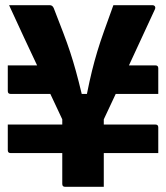

<svg xmlns="http://www.w3.org/2000/svg" viewBox="-20 -720 640 740"><path d="M380 -260V-240H579Q590 -240 590 -229V-130H380V0H231Q220 0 220 -11V-130H21Q10 -130 10 -141V-240H220V-260Q213 -275 201.5 -299.5Q190 -324 174 -358H21Q10 -358 10 -369V-468H123Q100 -517 72.5 -575.5Q45 -634 15 -700H172Q182 -700 187 -689Q208 -635 223.5 -594.5Q239 -554 250.5 -519Q262 -484 272.5 -446Q283 -408 295 -358H315Q325 -408 334.5 -446.5Q344 -485 355 -521.5Q366 -558 381 -600Q396 -642 417 -700H567Q574 -700 577 -695.5Q580 -691 577 -684Q552 -630 527 -576Q502 -522 477 -468H579Q590 -468 590 -457V-358H426Q403 -309 380 -260Z"/></svg>

Font: Recursive Mn Lnr St XBd
Style: Regular
Weight: 800
Monospace: yes
Version: Version 1.079;hotconv 1.0.112;makeotfexe 2.5.65598; ttfautoh